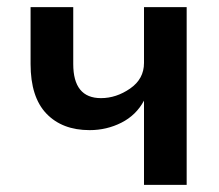

<svg xmlns="http://www.w3.org/2000/svg" viewBox="-20 -520 615 540"><path d="M385 -237Q363 -196 321.5 -175Q280 -154 232 -154Q155 -154 110.5 -200.5Q66 -247 66 -340V-500H186V-340Q186 -244 264 -244Q307 -244 346 -271Q385 -298 385 -343V-500H505V0H385Z"/></svg>

Font: Moderustic Med
Style: Regular
Weight: 500
Designer: Tural Alisoy
Foundry: TAFT Foundry
Version: Version 2.110